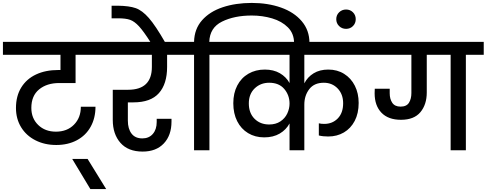

<svg xmlns="http://www.w3.org/2000/svg" viewBox="-44 -1026 3323 1311"><path d="M360 -459Q276 -459 223 -415.5Q170 -372 170 -289Q170 -218 217 -172.5Q264 -127 338 -127Q414 -127 461 -174.5Q508 -222 508 -297H608Q608 -220 575 -160.5Q542 -101 481 -68.5Q420 -36 340 -36Q261 -36 198 -68Q135 -100 100 -157.5Q65 -215 65 -289Q65 -370 101 -428.5Q137 -487 202 -517.5Q267 -548 354 -548H369V-652H-24V-740H673V-652H472V-459Z M573 265 449 59H554L681 265Z M829 -327V-202Q829 -147 854 -114Q879 -81 928 -81Q973 -81 999.5 -111.5Q1026 -142 1026 -193V-215H1127V-196Q1127 -102 1074.5 -46.5Q1022 9 930 9Q831 9 778.5 -50.5Q726 -110 726 -207V-413H830Q993 -413 993 -569V-652H625V-740H1207V-652H1097V-569Q1097 -453 1041 -390Q985 -327 867 -327Z M985 -736Q936 -813 905 -846.5Q874 -880 844.5 -890.5Q815 -901 763 -901H718V-987H761Q838 -986 882.5 -970.5Q927 -955 972.5 -903Q1018 -851 1084 -736Z M1675 -1006Q1785 -1006 1874.5 -974.5Q1964 -943 2016.5 -881Q2069 -819 2069 -733V-716H1964V-731Q1964 -797 1922 -839Q1880 -881 1814 -900.5Q1748 -920 1675 -920Q1556 -920 1472 -878.5Q1388 -837 1385 -740H1508V-652H1386V0H1281V-652H1159V-740H1281Q1283 -828 1335.5 -887.5Q1388 -947 1476.5 -976.5Q1565 -1006 1675 -1006Z M2034 -652V-457Q2056 -500 2097.5 -525.5Q2139 -551 2198 -551Q2259 -551 2306 -521.5Q2353 -492 2379 -440.5Q2405 -389 2405 -323Q2405 -252 2378 -200.5Q2351 -149 2304 -121.5Q2257 -94 2197 -94Q2161 -94 2133 -101V-184Q2148 -180 2170 -180Q2226 -180 2262.5 -217.5Q2299 -255 2299 -321Q2299 -383 2261.5 -422Q2224 -461 2167 -461Q2101 -461 2067.5 -417Q2034 -373 2034 -312V0H1933V-183Q1910 -140 1866 -114Q1822 -88 1760 -88Q1698 -88 1650 -117Q1602 -146 1575.5 -198.5Q1549 -251 1549 -321Q1549 -390 1576 -442Q1603 -494 1652 -522.5Q1701 -551 1764 -551Q1824 -551 1867 -526Q1910 -501 1933 -459V-652H1460V-740H2493V-652ZM1794 -176Q1839 -176 1870.5 -197Q1902 -218 1917.5 -251Q1933 -284 1933 -319Q1933 -376 1897 -418.5Q1861 -461 1794 -461Q1735 -461 1695 -422.5Q1655 -384 1655 -320Q1655 -254 1694 -215Q1733 -176 1794 -176Z M2385 -895Q2385 -867 2366 -848Q2347 -829 2319 -829Q2291 -829 2271.5 -848Q2252 -867 2252 -895Q2252 -923 2271.5 -942Q2291 -961 2319 -961Q2347 -961 2366 -942Q2385 -923 2385 -895Z M3259 -740V-652H3137V0H3033V-652H2870V-395Q2870 -312 2826.5 -260Q2783 -208 2694 -208Q2607 -208 2560.5 -256.5Q2514 -305 2514 -389Q2514 -410 2515 -420H2617V-389Q2617 -350 2634.5 -324Q2652 -298 2691 -298Q2732 -298 2748.5 -324.5Q2765 -351 2765 -391V-652H2446V-740Z"/></svg>

Font: Fz Poppins Med
Style: Regular
Weight: 500
Designer: Ninad Kale (Devanagari), Jonny Pinhorn (Latin)
Foundry: Indian Type Foundry
Version: Vit hóa bi Vntype.Com & FontZin.Com